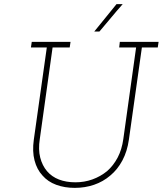

<svg xmlns="http://www.w3.org/2000/svg" viewBox="-20 -903 789 931"><path d="M134 -700H322L318 -673H235L173 -229Q165 -178 175 -139Q185 -100 208 -73Q231 -46 266 -32.5Q301 -19 346 -19Q389 -19 428 -33Q467 -47 499 -73Q530 -100 550.5 -139Q571 -178 578 -229L640 -673H558L561 -700H749L745 -673H668L605 -226Q597 -169 573.5 -125Q550 -81 515 -52Q480 -22 436 -7Q392 8 342.5 8Q293 8 252.5 -7Q212 -22 186 -52Q159 -81 147.5 -125Q136 -169 144 -226L207 -673H130ZM437 -750Q464 -783 491 -816.5Q518 -850 545 -883H575Q544 -848 518 -816.5Q492 -785 462 -750Z"/></svg>

Font: Josefin Slab Light
Style: Italic
Weight: 300
Italic angle: -12°
Designer: Santiago Orozco
Foundry: Typemade
Version: Version 2.000